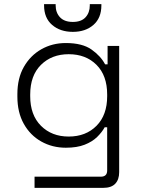

<svg xmlns="http://www.w3.org/2000/svg" viewBox="-20 -708 684 928"><path d="M64 -241V-253Q64 -330 95.5 -385Q127 -440 180 -470Q233 -500 298 -500Q378 -500 422.5 -468.5Q467 -437 488 -397H500V-486H556V124Q556 160 537 180Q518 200 479 200H147V146H467Q498 146 498 116V-93H486Q473 -69 449.5 -46Q426 -23 389 -8.5Q352 6 298 6Q233 6 179.5 -24Q126 -54 95 -109.5Q64 -165 64 -241ZM312 -48Q395 -48 446.5 -100Q498 -152 498 -243V-251Q498 -343 446.5 -394.5Q395 -446 312 -446Q230 -446 178 -394.5Q126 -343 126 -251V-243Q126 -152 178 -100Q230 -48 312 -48ZM332 -554Q271 -554 232 -587.5Q193 -621 193 -682V-688H249V-682Q249 -647 270 -624.5Q291 -602 332 -602Q373 -602 393.5 -624.5Q414 -647 414 -682V-688H470V-682Q470 -621 431.5 -587.5Q393 -554 332 -554Z"/></svg>

Font: Space Grotesk Variable Light
Style: Regular
Weight: 300
Designer: Florian Karsten
Foundry: Florian Karsten
Version: Version 2.000